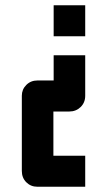

<svg xmlns="http://www.w3.org/2000/svg" viewBox="-20 -710 409 730"><path d="M304 -500V-346Q304 -320 286.5 -303Q269 -286 243 -286H183V-118H304V0H122Q97 0 80 -17Q63 -34 63 -60V-346Q63 -370 80 -387Q97 -404 122 -404H184V-500ZM304 -690V-572H184V-690Z"/></svg>

Font: Tschichold
Style: Bold
Weight: 700
Designer: Peter Wiegel
Foundry: Peter Wiegel
Version: Version 1.000; ttfautohint (v1.3)